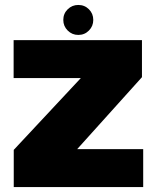

<svg xmlns="http://www.w3.org/2000/svg" viewBox="-20 -755 636 775"><path d="M35.5 0H558V-153H277.5L278 -138L553 -443.5V-593H35V-440H320L319 -453.5L35.5 -150ZM296 -614Q321.5 -614 339 -631.8Q356.5 -649.5 356.5 -674.5Q356.5 -700 339 -717.5Q321.5 -735 296 -735Q271 -735 253.2 -717.5Q235.5 -700 235.5 -674.5Q235.5 -649.5 253.2 -631.8Q271 -614 296 -614Z"/></svg>

Font: Anybody UltraCondensed Thin Black
Style: Regular
Weight: 900
Version: Version 1.111